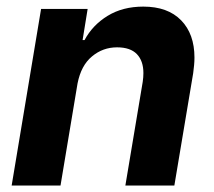

<svg xmlns="http://www.w3.org/2000/svg" viewBox="-20 -573 662 593"><path d="M518.5 0H367.2L420.8 -320.3Q422.9 -334.5 422.9 -347.3Q422.9 -384.9 402.7 -405.9Q382.5 -426.8 341.6 -426.8Q297.6 -426.8 264.2 -398.8Q230.5 -371.1 219.5 -315.3L166.9 0H16L106.9 -545.5H250.7L235.1 -449.2H241.1Q266 -495.7 312.5 -524.1Q359 -552.6 422.6 -552.6Q498.2 -552.6 539.4 -510.3Q580.6 -468 580.6 -395.2Q580.6 -383.9 579.5 -372Q578.5 -360.1 576.7 -347.3Z"/></svg>

Font: Linik Sans
Style: Bold Italic
Weight: 700
Italic angle: 9°
Designer: Fonts by Rasmus Andersson / Changes by Cristiano Sobral with parts from Marc Monis
Foundry: rsms
Version: Version 3.020; ttfautohint (v1.6)